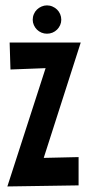

<svg xmlns="http://www.w3.org/2000/svg" viewBox="-20 -671 322 699"><path d="M273.9 -516.1 139.2 -96.2 266.1 -99.1V3.9L6.8 7.8L146 -422.9L18.1 -418L15.1 -516.1ZM203.1 -599.1Q203.1 -588.9 199 -579.6Q194.8 -570.3 187.7 -563.2Q180.7 -556.2 171.1 -552.2Q161.6 -548.3 150.9 -548.3Q140.6 -548.3 131.1 -552.2Q121.6 -556.2 114.5 -563.2Q107.4 -570.3 103.3 -579.6Q99.1 -588.9 99.1 -599.1Q99.1 -609.9 103.3 -619.6Q107.4 -629.4 114.5 -636.2Q121.6 -643.1 131.1 -647.2Q140.6 -651.4 150.9 -651.4Q161.6 -651.4 171.1 -647.2Q180.7 -643.1 187.7 -636.2Q194.8 -629.4 199 -619.6Q203.1 -609.9 203.1 -599.1Z"/></svg>

Font: Mouse Memoirs
Style: Regular
Weight: 400
Version: Version 1.000